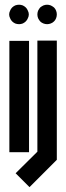

<svg xmlns="http://www.w3.org/2000/svg" viewBox="-20 -642 280 810"><path d="M19.5 0V-469.7H102.5V0ZM137.7 -470.7H219.7V32.2L104.5 147.5L45.9 88.9Q77.1 58.6 137.7 -2ZM194.3 -543Q186.5 -540 178.7 -540Q170.9 -540 163.1 -543Q155.3 -545.9 149.4 -551.8Q144.5 -557.6 140.6 -565.4Q137.7 -573.2 137.7 -581.1Q137.7 -588.9 140.6 -596.7Q144.5 -604.5 149.4 -610.4Q155.3 -615.2 163.1 -619.1Q170.9 -622.1 178.7 -622.1Q186.5 -622.1 194.3 -619.1Q202.1 -615.2 208 -610.4Q213.9 -604.5 216.8 -596.7Q219.7 -588.9 219.7 -581.1Q219.7 -573.2 216.8 -565.4Q213.9 -557.6 208 -551.8Q202.1 -545.9 194.3 -543ZM76.2 -543Q68.4 -540 60.5 -540Q51.8 -540 43.9 -543Q36.1 -546.9 31.2 -551.8Q25.4 -557.6 22.5 -565.4Q18.6 -573.2 18.6 -581.1Q18.6 -588.9 22.5 -596.7Q25.4 -604.5 31.2 -610.4Q36.1 -615.2 43.9 -619.1Q51.8 -622.1 60.5 -622.1Q68.4 -622.1 76.2 -619.1Q84 -615.2 88.9 -610.4Q94.7 -604.5 97.7 -596.7Q101.6 -588.9 101.6 -581.1Q101.6 -573.2 97.7 -565.4Q94.7 -557.6 88.9 -551.8Q84 -546.9 76.2 -543Z"/></svg>

Font: mr_KirucoupageG
Style: Regular
Weight: 400
Designer: Jan Henkel
Version: Version 1.00 May 25, 2020, initial release